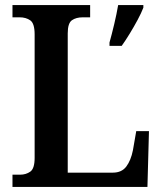

<svg xmlns="http://www.w3.org/2000/svg" viewBox="-20 -734 638 754"><path d="M29 0V-48H59Q82 -48 99 -60Q116 -72 116 -114V-599Q116 -642 99 -654Q82 -666 57 -666H29V-714H334V-666H305Q279 -666 262.5 -654.5Q246 -643 246 -603V-56H423Q458 -56 476 -80Q494 -104 502 -144L515 -219H565L559 0ZM410 -567Q419 -599 428.5 -639Q438 -679 444 -714H543V-704Q535 -683 520.5 -656Q506 -629 489.5 -602Q473 -575 458 -554H410Z"/></svg>

Font: Noto Serif Tamil SemiCondensed SemiBold
Style: Regular
Weight: 600
Width: 4
Designer: Indian Type Foundry, Tom Grace, and the Monotype Design Team
Foundry: Monotype Imaging Inc.
Version: Version 2.004; ttfautohint (v1.8.4.7-5d5b)